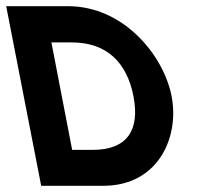

<svg xmlns="http://www.w3.org/2000/svg" viewBox="-98 -600 662 620"><path d="M35 0H235C414 0 482 -158 456 -290C430 -422 301 -580 122 -580H-78ZM135 -116 68 -463H134C247 -463 312 -398 333 -289C354 -181 314 -116 201 -116Z"/></svg>

Font: Charger EcoBlack
Style: OpObl
Weight: 1000
Designer: Jasper
Foundry: Cannot Into Space Fonts
Version: Version 1.1